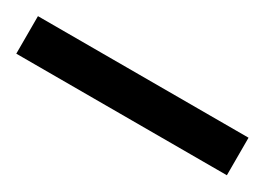

<svg xmlns="http://www.w3.org/2000/svg" viewBox="-20 -126 441 319"><g transform="rotate(30 200.0 33.0)"><path d="M-2 69V-3H402V69Z"/></g></svg>

Font: Noto Sans Telugu UI Condensed Black
Style: Regular
Weight: 900
Width: 3
Designer: Jelle Bosma - Monotype Design Team
Foundry: Monotype Imaging Inc.
Version: Version 2.005; ttfautohint (v1.8.4.7-5d5b)